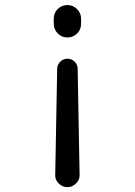

<svg xmlns="http://www.w3.org/2000/svg" viewBox="-20 -530 540 769"><path d="M195.3 -434.6V-455.1Q195.3 -478.5 211.4 -494.1Q227.5 -509.8 250 -509.8Q272.5 -509.8 288.6 -493.7Q304.7 -477.5 304.7 -455.1V-434.6Q304.7 -411.1 288.6 -395.5Q272.5 -379.9 250 -379.9Q227.5 -379.9 211.4 -396Q195.3 -412.1 195.3 -434.6ZM291 -254.9 298.8 169.9Q299.8 189.5 284.7 204.6Q269.5 219.7 250 219.7Q230.5 219.7 215.3 205.1Q200.2 190.4 201.2 169.9L209 -254.9Q209 -270.5 221.2 -282.7Q233.4 -294.9 250 -294.9Q266.6 -294.9 278.8 -283.2Q291 -271.5 291 -254.9Z"/></svg>

Font: Rounded Mgen+ 1m regular
Style: Regular
Weight: 400
Designer: [Source Han Sans]
Ryoko NISHIZUKA  (kana & ideographs); Paul D. Hunt (Latin, Greek & Cyrillic); Wenlong ZHANG  (bopomofo
Version: Version 1.059.20150602